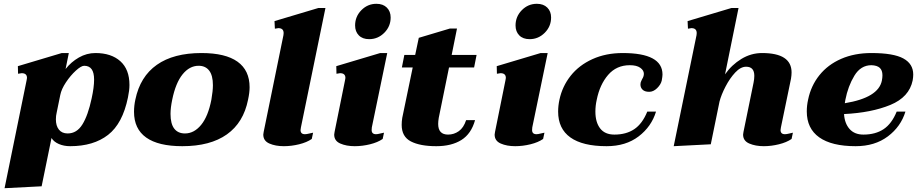

<svg xmlns="http://www.w3.org/2000/svg" viewBox="-20 -759 4824 1010"><path d="M120 -337 122 -349Q122 -374 94 -374Q90 -374 75 -371L74 -411L305 -480H342L325 -396Q354 -433 395 -456.5Q436 -480 482 -480Q565 -480 613 -437Q661 -394 661 -312Q661 -284 653 -246Q625 -109 548.5 -49.5Q472 10 349 10Q316 10 289.5 -1.5Q263 -13 251 -33L199 221L4 231ZM462 -241Q475 -300 475 -340Q475 -377 462 -395Q449 -413 423 -413Q407 -413 379 -387.5Q351 -362 327 -326Q303 -290 297 -259L278 -166Q274 -150 274 -131Q274 -97 290 -77Q306 -57 336 -57Q384 -57 413.5 -104.5Q443 -152 462 -241Z M685 -171Q685 -203 692 -235Q717 -356 805 -418Q893 -480 1040 -480Q1166 -480 1229.5 -434.5Q1293 -389 1293 -300Q1293 -272 1285 -235Q1261 -114 1173.5 -52Q1086 10 939 10Q813 10 749 -35.5Q685 -81 685 -171ZM1092 -235Q1100 -281 1100 -311Q1100 -362 1080.5 -387.5Q1061 -413 1025 -413Q977 -413 940.5 -368Q904 -323 886 -235Q877 -192 877 -160Q877 -108 896.5 -82.5Q916 -57 953 -57Q1001 -57 1038 -102Q1075 -147 1092 -235Z M1365 -51Q1365 -55 1367 -65L1471 -574Q1472 -578 1472 -585Q1472 -611 1444 -611Q1440 -611 1426 -608L1424 -648L1655 -717H1692L1563 -89Q1561 -79 1561 -75Q1561 -53 1584 -53Q1593 -53 1606.5 -56.5Q1620 -60 1627 -61L1620 -28Q1594 -10 1553.5 0Q1513 10 1473 10Q1429 10 1397 -4Q1365 -18 1365 -51Z M1848 -625Q1848 -672 1881 -705.5Q1914 -739 1960 -739Q1995 -739 2015 -719Q2035 -699 2035 -667Q2035 -620 2001.5 -586.5Q1968 -553 1922 -553Q1887 -553 1867.5 -573Q1848 -593 1848 -625ZM1738 -51Q1738 -55 1740 -65L1795 -337L1797 -349Q1797 -374 1769 -374Q1765 -374 1750 -371L1749 -411L1980 -480H2017L1936 -89Q1935 -84 1935 -75Q1935 -53 1958 -53Q1966 -53 1979.5 -56.5Q1993 -60 2000 -61L1993 -28Q1967 -10 1926.5 0Q1886 10 1846 10Q1802 10 1770 -4Q1738 -18 1738 -51Z M2432 -127H2479Q2459 -55 2407 -22.5Q2355 10 2275 10Q2190 10 2141.5 -15Q2093 -40 2093 -102Q2093 -120 2096 -139L2151 -404H2094L2107 -470H2164L2183 -560L2347 -609H2384L2356 -470H2487L2474 -404H2342L2288 -139Q2285 -121 2285 -107Q2285 -51 2337 -51Q2368 -51 2393.5 -69Q2419 -87 2432 -127Z M2692 -625Q2692 -672 2725 -705.5Q2758 -739 2804 -739Q2839 -739 2859 -719Q2879 -699 2879 -667Q2879 -620 2845.5 -586.5Q2812 -553 2766 -553Q2731 -553 2711.5 -573Q2692 -593 2692 -625ZM2582 -51Q2582 -55 2584 -65L2639 -337L2641 -349Q2641 -374 2613 -374Q2609 -374 2594 -371L2593 -411L2824 -480H2861L2780 -89Q2779 -84 2779 -75Q2779 -53 2802 -53Q2810 -53 2823.5 -56.5Q2837 -60 2844 -61L2837 -28Q2811 -10 2770.5 0Q2730 10 2690 10Q2646 10 2614 -4Q2582 -18 2582 -51Z M2916 -172Q2916 -203 2923 -235Q2938 -305 2982 -360.5Q3026 -416 3096.5 -448Q3167 -480 3256 -480Q3465 -480 3465 -367Q3465 -357 3461 -335Q3456 -314 3436.5 -295Q3417 -276 3395 -276Q3372 -276 3360.5 -287Q3349 -298 3349 -314Q3349 -321 3350 -324Q3352 -331 3358 -343Q3367 -357 3367 -371Q3367 -389 3348 -402.5Q3329 -416 3293 -416Q3223 -416 3179 -365Q3135 -314 3119 -234Q3112 -203 3112 -172Q3112 -116 3137 -83.5Q3162 -51 3212 -51Q3274 -51 3316.5 -79.5Q3359 -108 3385 -172H3431Q3407 -93 3339.5 -41.5Q3272 10 3171 10Q3045 10 2980.5 -36Q2916 -82 2916 -172Z M4151 -61 4144 -28Q4118 -10 4077.5 0Q4037 10 3998 10Q3954 10 3921.5 -4Q3889 -18 3889 -51Q3889 -55 3891 -65L3944 -324Q3948 -343 3948 -360Q3948 -408 3905 -408Q3876 -408 3847.5 -377.5Q3819 -347 3796.5 -303.5Q3774 -260 3765 -225L3719 0L3524 10L3644 -574Q3645 -578 3645 -585Q3645 -611 3617 -611Q3613 -611 3599 -608L3597 -648L3828 -717H3865L3794 -368Q3829 -418 3880 -449Q3931 -480 3989 -480Q4144 -480 4144 -378Q4144 -363 4141 -345L4088 -89Q4086 -79 4086 -75Q4086 -53 4109 -53Q4118 -53 4131.5 -56.5Q4145 -60 4151 -61Z M4420 -159Q4423 -110 4449 -80.5Q4475 -51 4522 -51Q4585 -51 4628 -79.5Q4671 -108 4697 -172H4743Q4719 -93 4650.5 -41.5Q4582 10 4481 10Q4355 10 4289.5 -36.5Q4224 -83 4224 -173Q4224 -204 4231 -235Q4246 -308 4290.5 -363.5Q4335 -419 4405 -449.5Q4475 -480 4564 -480Q4680 -480 4732 -451.5Q4784 -423 4784 -367Q4784 -353 4781 -336Q4763 -248 4663.5 -207Q4564 -166 4420 -159ZM4622 -363Q4622 -389 4608 -402Q4594 -415 4564 -416Q4508 -416 4474.5 -361Q4441 -306 4427 -234L4424 -216Q4601 -245 4619 -335Q4622 -350 4622 -363Z"/></svg>

Font: Taviraj Black
Style: Italic
Weight: 900
Italic angle: -12°
Designer: Katatrad Team
Foundry: CadsonDemak
Version: Version 1.001